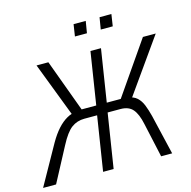

<svg xmlns="http://www.w3.org/2000/svg" viewBox="-144 -1006 1122 1128"><g transform="rotate(-15 417.0 -441.5)"><path d="M-20 0 115 -241Q141 -286 168.5 -316.5Q196 -347 226 -364Q256 -381 290 -384L260 -363L129 -705H201L324 -371L314 -387H407L457 -705H521L471 -387H575L545 -371L776 -705H854L612 -363L596 -384Q632 -380 653 -361Q674 -342 686 -311.5Q698 -281 708 -242L765 0H698L652 -209Q639 -271 614 -300.5Q589 -330 539 -330H461L409 0H345L397 -330H319Q275 -330 241 -305Q207 -280 170 -209L59 0ZM548 -811 560 -883H632L621 -811ZM391 -811 402 -883H476L464 -811Z"/></g></svg>

Font: Nunito Sans 7pt Condensed Light
Style: Italic
Weight: 300
Width: 3
Italic angle: -9°
Designer: Vernon Adams
Foundry: Vernon Adams
Version: Version 3.101;gftools[0.9.27]